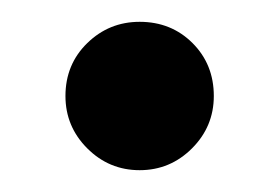

<svg xmlns="http://www.w3.org/2000/svg" viewBox="-20 -436 256 176"><path d="M40 -348Q40 -377 60 -396.5Q80 -416 108 -416Q137 -416 156.5 -396.5Q176 -377 176 -348Q176 -320 156 -300Q136 -280 108 -280Q80 -280 60 -300Q40 -320 40 -348Z"/></svg>

Font: AMDAL
Style: Regular
Weight: 700
Designer: Walid Bouchouchi
Foundry: Velvetyne Type Foundry
Version: Version 1.000